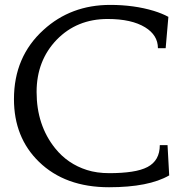

<svg xmlns="http://www.w3.org/2000/svg" viewBox="-20 -768 791 799"><path d="M438.5 -747.6Q537.6 -747.6 620.1 -722.7Q656.2 -711.4 680.7 -697.8L669.4 -567.4H637.2Q637.2 -621.6 584 -654.3Q527.3 -689 428.2 -689Q299.8 -689 215.8 -602.5Q132.3 -515.6 132.3 -385.3Q132.3 -247.1 209.5 -150.9Q261.7 -85.9 341.8 -60.5Q382.8 -47.4 435.1 -47.4Q487.3 -47.4 527.8 -53.5Q568.4 -59.6 594.2 -73.2Q645 -100.1 645 -164.1H677.2L684.1 -38.1Q599.1 11.2 433.6 11.2Q251 11.2 142.1 -94.7Q38.1 -195.8 38.1 -355.5Q38.1 -532.2 161.1 -643.6Q274.9 -747.6 438.5 -747.6Z"/></svg>

Font: Habibi
Style: Regular
Weight: 400
Designer: Magnus Gaarde
Foundry: Magnus Gaarde
Version: Version 1.001